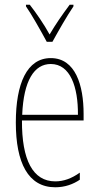

<svg xmlns="http://www.w3.org/2000/svg" viewBox="-20 -783 420 813"><path d="M178 -606H202C228 -653 262 -713 291 -756V-763H275C241 -717 216 -681 190 -637C166 -681 132 -730 106 -763H90V-756C112 -725 151 -656 178 -606ZM195 -537C94 -537 47 -429 47 -264C47 -94 99 10 214 10C255 10 290 -3 318 -22V-52C283 -27 249 -15 214 -15C119 -15 72 -106 73 -273H334V-301C334 -421 300 -537 195 -537ZM195 -512C278 -512 311 -414 310 -297H74C80 -442 125 -512 195 -512Z"/></svg>

Font: Noto Sans Kannada ExtraCondensed Thin
Style: Regular
Weight: 100
Width: 2
Designer: Jelle Bosma - Monotype Design Team
Foundry: Monotype Imaging Inc.
Version: Version 2.005